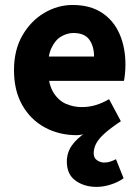

<svg xmlns="http://www.w3.org/2000/svg" viewBox="-20 -528 558 767"><path d="M365.8 218.6Q316.6 218.6 281.8 193.6Q247 168.6 247 117.7Q247 81.8 266.9 53.3Q286.8 24.8 325.8 -1.1L328.4 3.5Q321.3 6.2 309.5 9.1Q297.7 12 286.9 12Q216.2 12 159.2 -18.9Q102.2 -49.7 69.1 -107.8Q35.9 -165.9 35.9 -247.8Q35.9 -328.5 69.6 -386.6Q103.2 -444.7 156.8 -476.4Q210.4 -508.1 269.8 -508.1Q340.4 -508.1 387.5 -476.9Q434.6 -445.6 457.9 -391.7Q481.1 -337.8 481.1 -270Q481.1 -250.5 479.1 -232.2Q477.2 -214 475.2 -205H150.7L149 -302.2H355.7Q355.7 -343.7 336.5 -370Q317.2 -396.2 273.2 -396.2Q248.6 -396.2 224.6 -382.3Q200.6 -368.5 185.4 -336Q170.2 -303.5 171.6 -248.3Q173.3 -191.1 193.3 -158.7Q213.3 -126.3 243.4 -113.2Q273.6 -100.2 307 -100.2Q335.5 -100.2 362.4 -108.2Q389.3 -116.3 415.8 -131.8L462.8 -43.8Q420.2 -15.4 396.5 6.3Q372.8 28.1 363.6 46.5Q354.3 65 354.3 84.4Q354.3 103.1 367.8 112.3Q381.3 121.4 395.9 121.4Q410.2 121.4 421.8 117.2Q433.5 113.1 443.3 108L473.7 184Q453.4 199.2 423.5 208.9Q393.7 218.6 365.8 218.6Z"/></svg>

Font: Mada
Style: Regular
Weight: 400
Designer: Khaled Hosny
Version: Version 1.5